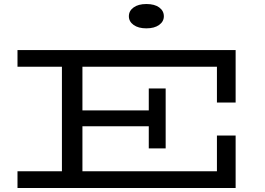

<svg xmlns="http://www.w3.org/2000/svg" viewBox="-20 -935 1318 955"><path d="M1059 -425V-603H390V-386H720V-495H804V-197H720V-307H390V-83H1059V-261H1152V0H67V-83H288V-603H67V-686H1152V-425ZM621 -854Q621 -881 644.5 -898Q668 -915 708 -915Q749 -915 772 -898Q795 -881 795 -854Q795 -828 771.5 -811Q748 -794 708 -794Q668 -794 644.5 -811Q621 -828 621 -854Z"/></svg>

Font: BioRhyme Expanded
Style: Regular
Weight: 400
Width: 7
Designer: Aoife Mooney
Foundry: Aoife Mooney Type
Version: Version 1.001